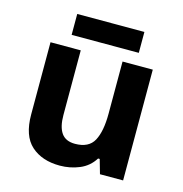

<svg xmlns="http://www.w3.org/2000/svg" viewBox="-106 -806 870 914"><g transform="rotate(15 328.5 -349.5)"><path d="M579 -546V0H465L445 -70H437Q411 -28 365.5 -9Q320 10 269 10Q181 10 128 -37.5Q75 -85 75 -190V-546H224V-227Q224 -169 245 -139Q266 -109 312 -109Q380 -109 405 -155.5Q430 -202 430 -289V-546ZM494 -709V-606H163V-709Z"/></g></svg>

Font: Noto Sans Sinhala UI
Style: Bold
Weight: 700
Designer: Jelle Bosma - Monotype Design Team
Foundry: Monotype Imaging Inc.
Version: Version 2.006; ttfautohint (v1.8.4.7-5d5b)